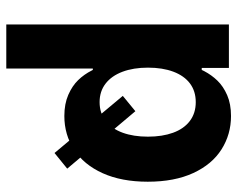

<svg xmlns="http://www.w3.org/2000/svg" viewBox="-94 -484 776 629"><g transform="rotate(90 294.5 -169.0)"><path d="M532 -0.7 480.7 40.9 293.6 -182.8 343.8 -224ZM59.6 -530.4H202V-441.4H208.6Q209.8 -443.8 210.5 -445.4Q211.2 -447 212.4 -449.3Q225.2 -473.7 243.7 -492.8Q262.2 -512 291.2 -524.7Q320.2 -537.3 359.5 -537.3Q419.6 -537.3 468.7 -506.3Q517.8 -475.4 546.3 -413.8Q574.8 -352.2 574.8 -264.6Q574.8 -178.6 546.9 -116.8Q519 -55.1 469.9 -23.2Q420.9 8.7 359.4 8.7Q319.8 8.7 290.3 -4.2Q260.8 -17.1 242 -36.5Q223.1 -56 210.3 -81.4Q209.8 -82.3 209.4 -83Q208.9 -83.7 208.6 -84.6H204V198.9H59.6ZM314.1 -106.8Q350 -106.8 375.7 -126.8Q401.3 -146.8 414.3 -182.4Q427.2 -218 427.2 -265.2Q427.2 -312.1 414.4 -347.4Q401.6 -382.8 376 -402.3Q350.3 -421.8 314.1 -421.8Q278.3 -421.8 253 -402.9Q227.8 -384 214.4 -348.5Q201.1 -313.1 201.1 -265.2Q201.1 -217.6 214.6 -181.7Q228.1 -145.9 253.4 -126.4Q278.8 -106.8 314.1 -106.8Z"/></g></svg>

Font: Pretendard Variable
Style: Regular
Weight: 400
Designer: Base glyphs from Inter by Rasmus Andersson; Hangul glyphs from Noto Sans CJK(Source Han Sans) by Jang Soo-young and Kang
Foundry: Kil Hyung-jin
Version: Version 1.100;FEAKit 1.0